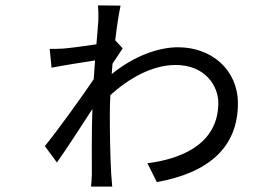

<svg xmlns="http://www.w3.org/2000/svg" viewBox="-20 -663 1040 715"><path d="M409 -513C416 -572 424 -620 429 -642L345 -643C346 -633 347 -601 346 -584C345 -566 342 -534 339 -498C293 -491 240 -484 214 -482C197 -481 184 -481 165 -481L172 -411C219 -420 295 -432 334 -438C332 -414 331 -390 329 -368C286 -304 190 -171 147 -119L192 -58C230 -111 284 -196 324 -257C321 -168 322 -71 322 -14C322 -2 320 21 319 32H398C397 18 395 -2 394 -16C390 -92 389 -170 389 -243C389 -264 390 -286 391 -309C461 -372 547 -421 634 -421C745 -421 793 -342 793 -280C793 -144 684 -75 529 -55L564 15C755 -19 866 -113 866 -278C866 -402 769 -487 643 -487C571 -487 479 -455 396 -387C397 -400 398 -413 399 -426C413 -447 428 -469 437 -483Z"/></svg>

Font: Noto Sans Mono CJK SC Regular
Style: Regular
Weight: 400
Designer: Ryoko NISHIZUKA (kana & ideographs); Paul D. Hunt (Latin, Greek & Cyrillic); Wenlong ZHANG (bopomofo); Sandoll Communica
Foundry: Adobe Systems Incorporated
Version: Version 1.005;PS 1.005;hotconv 1.0.96;makeotf.lib2.5.65012